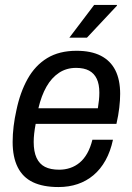

<svg xmlns="http://www.w3.org/2000/svg" viewBox="-20 -743 534 775"><path d="M216 12Q154 12 113 -7.5Q72 -27 51.5 -68Q31 -109 31 -170Q31 -201 35 -233.5Q39 -266 46 -297Q61 -370 91.5 -424.5Q122 -479 170.5 -508.5Q219 -538 289 -538Q348 -538 387 -518Q426 -498 445.5 -459.5Q465 -421 465 -364Q465 -339 461.5 -308.5Q458 -278 450 -243H124Q120 -222 118 -204Q116 -186 116 -170Q116 -131 127.5 -106Q139 -81 161.5 -69.5Q184 -58 219 -58Q242 -58 263 -65Q284 -72 301.5 -86.5Q319 -101 332 -124Q345 -147 353 -179H436Q426 -132 406 -96Q386 -60 357.5 -36Q329 -12 293.5 0Q258 12 216 12ZM135 -306H375Q378 -324 379.5 -339.5Q381 -355 381 -369Q381 -403 370.5 -425Q360 -447 339.5 -458Q319 -469 287 -469Q248 -469 218 -449Q188 -429 167.5 -393Q147 -357 135 -306ZM260 -591 360 -723H452V-720L331 -591Z"/></svg>

Font: Archivo SemiCondensed
Style: Italic
Weight: 400
Width: 4
Italic angle: -10°
Designer: Hector Gatti
Foundry: Omnibus-Type
Version: Version 2.001